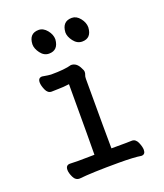

<svg xmlns="http://www.w3.org/2000/svg" viewBox="-134 -796 767 898"><g transform="rotate(-20 250.0 -347.5)"><path d="M107 12Q87 12 77 -9Q67 -30 67 -45Q67 -69 88 -69L128 -68L210 -69Q211 -110 211 -420Q181 -416 158 -416Q135 -416 123 -415Q104 -415 94.5 -437Q85 -459 85 -474Q85 -497 105 -497Q139 -491 148 -491Q216 -491 250 -501Q278 -501 293 -469Q300 -457 300 -449Q300 -441 297 -434.5Q294 -428 294 -416Q294 -129 295 -70Q384 -70 397 -71Q416 -71 425.5 -49Q435 -27 435 -12Q435 11 415 11Q380 5 304 5Q172 5 107 12ZM173 -586Q148 -586 131 -609Q114 -632 114 -653Q116 -707 164 -707Q187 -707 205 -685Q223 -663 223 -639Q219 -586 173 -586ZM338 -586Q313 -586 295.5 -609Q278 -632 278 -653Q281 -707 329 -707Q352 -707 369.5 -685Q387 -663 387 -639Q384 -586 338 -586Z"/></g></svg>

Font: LXGW WenKai Mono Medium
Style: Regular
Weight: 500
Monospace: yes
Designer: LXGW / Fontworks Inc.
Foundry: LXGW / Fontworks Inc.
Version: Version 1.520; June 14, 2025